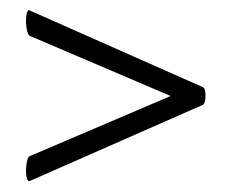

<svg xmlns="http://www.w3.org/2000/svg" viewBox="-20 -374 447 370"><path d="M30 -45Q30 -54 32 -63Q34 -72 37 -73L330 -198V-180L37 -305Q34 -307 32 -315.5Q30 -324 30 -333Q30 -343 32 -349.5Q34 -356 37 -354L371 -206Q376 -204 376 -189Q376 -175 371 -172L37 -25Q34 -24 32 -30Q30 -36 30 -45Z"/></svg>

Font: Cormorant Infant
Style: Bold Italic
Weight: 700
Italic angle: -10°
Designer: Christian Thalmann (Catharsis Fonts)
Foundry: Catharsis Fonts
Version: Version 4.000